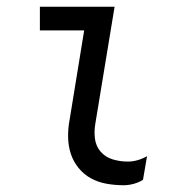

<svg xmlns="http://www.w3.org/2000/svg" viewBox="-20 -540 540 568"><path d="M346 8Q320 8 295 3.5Q270 -1 249 -12.5Q228 -24 212.5 -43Q197 -62 189.5 -85Q182 -108 181.5 -134Q181 -160 186 -186L229 -450H98V-520H319L262 -174Q258 -151 261 -129Q264 -107 278 -91Q292 -75 313.5 -68.5Q335 -62 358 -62Q372 -62 386.5 -66Q401 -70 415 -78L403 -8Q390 0 375 4Q360 8 346 8Z"/></svg>

Font: Iosevka Term Oblique
Style: Regular
Weight: 400
Italic angle: -9°
Monospace: yes
Designer: Belleve Invis
Foundry: Belleve Invis
Version: Version 31.4.0